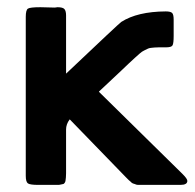

<svg xmlns="http://www.w3.org/2000/svg" viewBox="-20 -504 542 535"><path d="M51.8 -14.2V-457Q51.8 -476.1 57.9 -480Q64 -483.9 92.8 -483.9Q99.6 -483.9 112.8 -483.4Q126 -482.9 132.8 -482.9Q133.8 -482.9 136.5 -483.4Q139.2 -483.9 140.1 -483.9Q155.3 -483.9 159.7 -478.5Q164.1 -473.1 164.1 -460.9V-298.8Q312 -439 317.9 -442.9Q362.8 -471.7 441.9 -472.2Q455.1 -472.2 459.5 -468Q463.9 -463.9 463.9 -449.2V-403.8Q463.9 -383.8 460.9 -377.9Q458 -372.1 442.9 -372.1H422.9Q415 -372.1 410.4 -371.6Q405.8 -371.1 400.4 -370.6Q395 -370.1 390.6 -367.7Q386.2 -365.2 381.1 -363Q376 -360.8 368.9 -354.5Q361.8 -348.1 356 -343Q350.1 -337.9 338.6 -326.9Q327.1 -315.9 317.6 -306.9Q308.1 -297.9 290 -281Q272 -264.2 255.9 -249V-248L488.8 -19Q502 -5.9 502 0Q502 11.2 482.9 11.2H370.1Q367.2 11.2 364.5 11.2Q361.8 11.2 359.9 10.5Q357.9 9.8 355.5 8.8Q353 7.8 352.1 7.8Q351.1 7.8 348.6 6.3Q346.2 4.9 345.7 3.9Q345.2 2.9 342.5 1Q339.8 -1 338.9 -2Q337.9 -2.9 335 -5.9Q332 -8.8 331.1 -9.8L174.8 -170.9H173.8Q164.1 -157.7 164.1 -143.1V-21Q164.1 -14.2 163.6 -9.5Q163.1 -4.9 162.6 -1Q162.1 2.9 160.6 4.9Q159.2 6.8 158.2 7.8Q157.2 8.8 153.6 9.3Q149.9 9.8 147.9 10.5Q146 11.2 140.4 11.2Q134.8 11.2 131.8 11.2H86.9Q64 11.2 57.9 7.1Q51.8 2.9 51.8 -14.2Z"/></svg>

Font: CMU Sans Serif Demi Condensed
Style: DemiCondensed
Weight: 600
Width: 3
Version: Version 0.7.0